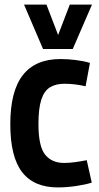

<svg xmlns="http://www.w3.org/2000/svg" viewBox="-20 -809 434 839"><path d="M25 -266Q25 -411 80 -481Q135 -551 244 -551Q277 -551 312.5 -546.5Q348 -542 373 -534L354 -432Q307 -443 261 -443Q224 -443 198.5 -427.5Q173 -412 160.5 -373.5Q148 -335 148 -267Q148 -170 177 -133.5Q206 -97 260 -97Q283 -97 308.5 -100.5Q334 -104 359 -109L381 -11Q353 -2 311.5 4Q270 10 233 10Q128 10 76.5 -57Q25 -124 25 -266ZM382 -789 298 -595H168L85 -789H183L234 -656L285 -789Z"/></svg>

Font: Georama Semi Condensed SemiBold
Style: Regular
Weight: 600
Width: 4
Designer: Jean-Baptiste Levee
Foundry: Production Type
Version: Version 1.000